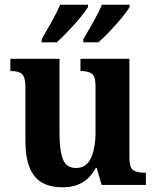

<svg xmlns="http://www.w3.org/2000/svg" viewBox="-20 -786 664 816"><path d="M246 10Q164 10 126 -38Q88 -86 88 -188V-414Q88 -457 74.5 -470.5Q61 -484 28 -484H24V-536H233V-213Q233 -146 247.5 -109Q262 -72 303 -72Q347 -72 366.5 -114Q386 -156 386 -226V-419Q386 -463 369.5 -473.5Q353 -484 326 -484H322V-536H530V-115Q530 -72 547.5 -62Q565 -52 592 -52H600V0H412L391 -72H387Q363 -29 328.5 -9.5Q294 10 246 10ZM334 -619Q354 -653 376.5 -692.5Q399 -732 413 -766H531V-756Q521 -739 497.5 -710.5Q474 -682 447 -653.5Q420 -625 398 -606H334ZM157 -619Q177 -653 199 -692.5Q221 -732 236 -766H354V-756Q344 -739 320.5 -710.5Q297 -682 269.5 -653.5Q242 -625 221 -606H157Z"/></svg>

Font: Noto Serif Sinhala SemiCondensed
Style: Bold
Weight: 700
Width: 4
Designer: Jelle Bosma - Monotype Design Team
Foundry: Monotype Imaging Inc.
Version: Version 2.007; ttfautohint (v1.8.4.7-5d5b)